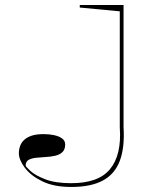

<svg xmlns="http://www.w3.org/2000/svg" viewBox="-20 -728 617 763"><path d="M263 15Q194 15 148 -7.5Q102 -30 78.5 -61.5Q55 -93 55 -119Q55 -134 60 -148Q65 -162 76.5 -172.5Q88 -183 106.5 -189Q125 -195 154 -195Q175 -195 194.5 -191Q214 -187 226.5 -178Q239 -169 239 -154Q239 -134 228 -123.5Q217 -113 199 -109Q181 -105 161 -104Q141 -103 123 -101Q105 -99 93.5 -92.5Q82 -86 82 -70Q82 -66 101 -48.5Q120 -31 160 -15.5Q200 0 263 0Q316 0 354.5 -13.5Q393 -27 416.5 -55Q440 -83 450 -124.5Q460 -166 456 -222V-683L297 -698V-708H471V-222Q476 -143 456.5 -90Q437 -37 389.5 -11Q342 15 263 15Z"/></svg>

Font: Kalnia SemiExpanded Thin
Style: Regular
Weight: 250
Width: 6
Designer: Frida Medrano
Foundry: Frida Medrano
Version: Version 1.105